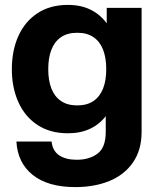

<svg xmlns="http://www.w3.org/2000/svg" viewBox="-20 -552 648 784"><path d="M47 26H190.6Q194.8 64.2 221.8 82.3Q248.8 100.4 293.6 100.4Q344.8 100.4 378.3 75.3Q411.8 50.2 411.8 -13.4V-77.6Q385.6 -43.8 346.9 -25.8Q308.2 -7.8 257.2 -7.8Q184.8 -7.8 133.3 -41.6Q81.8 -75.4 55.1 -134.8Q28.4 -194.2 28.4 -269.6Q28.4 -345.6 55.1 -405Q81.8 -464.4 133.3 -498.2Q184.8 -532 257.2 -532Q310.2 -532 349.7 -512.5Q389.2 -493 415.8 -456.8V-520H558.2V-13.4Q558.2 60.6 522.9 111.4Q487.6 162.2 426.6 187.1Q365.6 212 287.6 212Q176 212 113.9 162.5Q51.8 113 47 26ZM413.8 -269.6Q413.8 -315.6 401 -348.8Q388.2 -382 361.9 -400.1Q335.6 -418.2 295.4 -418.2Q255.2 -418.2 228.9 -400.1Q202.6 -382 189.8 -348.8Q177 -315.6 177 -269.6Q177 -223.6 189.8 -190.7Q202.6 -157.8 228.9 -139.7Q255.2 -121.6 295.4 -121.6Q335.6 -121.6 361.9 -139.7Q388.2 -157.8 401 -190.7Q413.8 -223.6 413.8 -269.6Z"/></svg>

Font: Aspekta Variable
Style: Regular
Weight: 400
Designer: Ivo Dolenc
Version: Version 2.100